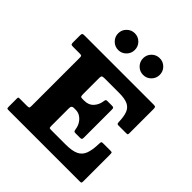

<svg xmlns="http://www.w3.org/2000/svg" viewBox="-266 -1181 1351 1351"><g transform="rotate(45 409.0 -506.0)"><path d="M539 -845Q573.5 -845 597.8 -869.5Q622 -894 622 -928.5Q622 -963 597.8 -987.2Q573.5 -1011.5 539 -1011.5Q504.5 -1011.5 480.2 -987.2Q456 -963 456 -928.5Q456 -894 480.2 -869.5Q504.5 -845 539 -845ZM291.5 -845Q325.5 -845 349.8 -869.5Q374 -894 374 -928.5Q374 -963 349.8 -987.2Q325.5 -1011.5 291 -1011.5Q257 -1011.5 232.5 -987.2Q208 -963 208 -928.5Q208 -894 232.5 -869.5Q257 -845 291.5 -845ZM115.5 -636.5Q129.5 -636.5 134 -633.5Q138.5 -630.5 138.5 -617V-136.5Q138.5 -120 135 -116.8Q131.5 -113.5 115 -113.5H46.5Q34.5 -113.5 31.5 -112Q28.5 -110.5 28.5 -98V-18Q28.5 -3 33.2 -1.5Q38 0 52 0H751Q765 0 768 -2.5Q771 -5 771 -19V-284Q771 -298.5 768.8 -302.2Q766.5 -306 751.5 -306H684Q667.5 -306 665.2 -301.8Q663 -297.5 662.5 -280.5Q661 -219.5 647 -182.8Q633 -146 598.5 -129.8Q564 -113.5 500 -113.5H361.5Q345 -113.5 340.5 -115.5Q336 -117.5 336 -134V-309.5Q336 -324.5 341.5 -330.5Q347 -336.5 358 -336.5H377.5Q402.5 -336.5 422.8 -323.2Q443 -310 456.2 -288.5Q469.5 -267 473 -242.5Q475 -230 477.8 -224.2Q480.5 -218.5 493 -218.5H537Q550 -218.5 553.2 -222.5Q556.5 -226.5 556.5 -239.5V-516Q556.5 -530 552.8 -533.8Q549 -537.5 535 -537.5H490Q480 -537.5 477.5 -532.2Q475 -527 473.5 -516Q468 -478.5 443.2 -451.2Q418.5 -424 374.5 -424H354.5Q342.5 -424 339.2 -429.5Q336 -435 336 -451V-613.5Q336 -629 342.2 -632.8Q348.5 -636.5 363 -636.5H510Q565 -636.5 595.5 -622.5Q626 -608.5 638.5 -576.5Q651 -544.5 652.5 -491Q653 -481.5 655.2 -476.2Q657.5 -471 668.5 -471H743.5Q757.5 -471 759.2 -474Q761 -477 761 -490.5V-726Q761 -741 757.5 -745.5Q754 -750 738.5 -750H53.5Q39 -750 33.8 -746.8Q28.5 -743.5 28.5 -728V-659.5Q28.5 -645.5 32 -641Q35.5 -636.5 50 -636.5Z"/></g></svg>

Font: Besley ExtraBold
Style: Regular
Weight: 800
Designer: Owen Earl
Foundry: indestructible type*
Version: Version 2.001